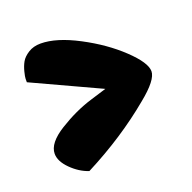

<svg xmlns="http://www.w3.org/2000/svg" viewBox="-83 -549 575 575"><g transform="rotate(-20 204.5 -261.5)"><path d="M24 -382Q24 -388 28 -404Q32 -420 39 -432.5Q46 -445 62.5 -455.5Q79 -466 102 -466Q152 -466 220.5 -430Q289 -394 337.5 -348Q386 -302 386 -274.5Q386 -247 328 -200Q232 -120 109 -57Q79 -67 54 -92Q29 -117 29 -141Q29 -175 81.5 -207.5Q134 -240 186 -256L238 -272L24 -371Z"/></g></svg>

Font: Chela One
Style: Regular
Weight: 400
Designer: Miguel Hernandez
Foundry: LatinoType
Version: Version 1.001